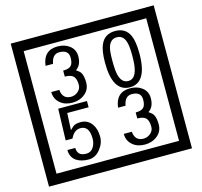

<svg xmlns="http://www.w3.org/2000/svg" viewBox="-141 -1116 1436 1362"><g transform="rotate(-15 577.5 -435.0)"><path d="M1103 90H53V-960H1103ZM1028 15V-885H128V15ZM499 -556Q499 -504 460.5 -473Q422 -442 369 -442Q314 -442 280 -471Q242 -502 242 -554H301Q307 -485 370 -485Q398 -485 421 -504.5Q444 -524 444 -552Q444 -597 426 -616Q408 -635 363 -635V-679Q405 -679 421.5 -696Q438 -713 438 -754Q438 -812 369 -812Q318 -812 306 -744H251Q264 -855 368 -855Q419 -855 454 -829Q493 -800 493 -750Q493 -685 451 -658Q475 -642 483 -630Q499 -605 499 -556ZM917 -656Q917 -442 791 -442Q664 -442 664 -656Q664 -744 685 -789Q714 -855 791 -855Q868 -855 897 -789Q917 -745 917 -656ZM864 -656Q864 -723 855 -752Q840 -809 791 -809Q742 -809 726 -752Q718 -723 718 -656Q718 -587 726 -553Q742 -488 791 -488Q839 -488 855 -554Q864 -587 864 -656ZM495 -160Q496 -111 460.5 -67Q425 -23 376 -23Q321 -23 286 -46Q246 -74 246 -127H304Q304 -67 370 -67Q404 -67 423 -97Q440 -124 440 -159Q440 -253 375 -253Q328 -253 302 -196H252L259 -427H470V-381H313L307 -257Q320 -269 333 -281Q352 -294 387 -294Q439 -294 469 -252Q495 -215 495 -160ZM919 -136Q919 -84 880.5 -53Q842 -22 789 -22Q734 -22 700 -51Q662 -82 662 -134H721Q727 -65 790 -65Q818 -65 841 -84.5Q864 -104 864 -132Q864 -177 846 -196Q828 -215 783 -215V-259Q825 -259 841.5 -276Q858 -293 858 -334Q858 -392 789 -392Q738 -392 726 -324H671Q684 -435 788 -435Q839 -435 874 -409Q913 -380 913 -330Q913 -265 871 -238Q895 -222 903 -210Q919 -185 919 -136Z"/></g></svg>

Font: Unicode BMP Fallback SIL
Style: Regular
Weight: 400
Foundry: NRSI, SIL International
Version: Version 5.1 Based on Unicode 5.1